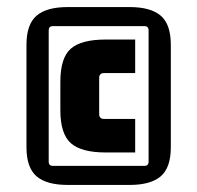

<svg xmlns="http://www.w3.org/2000/svg" viewBox="-20 -665 559 544"><path d="M389 -591H130Q118 -591 118 -579V-207Q118 -195 130 -195H389Q401 -195 401 -207V-579Q401 -591 389 -591ZM55 -248V-538Q55 -596 83.5 -620.5Q112 -645 172 -645H347Q407 -645 435.5 -620.5Q464 -596 464 -538V-248Q464 -190 435.5 -165.5Q407 -141 347 -141H172Q112 -141 83.5 -165.5Q55 -190 55 -248ZM363 -233H280Q210 -233 180.5 -259.5Q151 -286 151 -353V-433Q151 -501 180.5 -527Q210 -553 280 -553H363V-458H275Q261 -458 261 -444V-342Q261 -328 275 -328H363Z"/></svg>

Font: Gemunu Libre ExtraLight ExtraBold
Style: Regular
Weight: 800
Version: Version 1.100